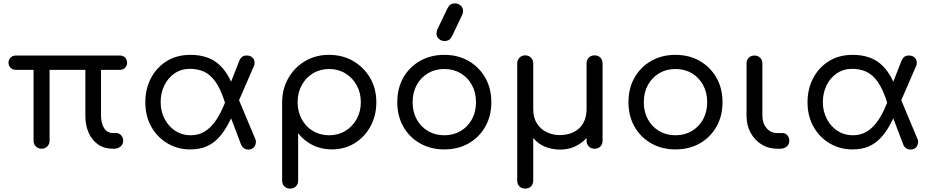

<svg xmlns="http://www.w3.org/2000/svg" viewBox="-20 -873 5473 1127"><path d="M224 0Q204 0 190.5 -13.5Q177 -27 177 -47V-463H73Q54 -463 42 -475.5Q30 -488 30 -504Q30 -523 42 -535Q54 -547 73 -547H683Q703 -547 714.5 -535Q726 -523 726 -504Q726 -488 714.5 -475.5Q703 -463 683 -463H573V-194Q573 -150 591 -121Q609 -92 645 -92H662Q679 -92 691 -79Q703 -66 703 -46Q703 -26 687.5 -13Q672 0 649 0H642Q591 0 555 -25.5Q519 -51 500 -94.5Q481 -138 481 -194V-463H271V-47Q271 -27 257.5 -13.5Q244 0 224 0Z M1096 4Q1024 4 964 -31Q904 -66 868.5 -128.5Q833 -191 833 -273Q833 -350 865.5 -413Q898 -476 957.5 -513.5Q1017 -551 1098 -551Q1207 -551 1271 -489.5Q1335 -428 1364 -312L1302 -266Q1276 -350 1244.5 -393.5Q1213 -437 1176 -453Q1139 -469 1096 -469Q1044 -469 1005 -442.5Q966 -416 944.5 -371.5Q923 -327 923 -274Q923 -219 946.5 -174.5Q970 -130 1009.5 -104.5Q1049 -79 1098 -79Q1144 -79 1178 -99Q1212 -119 1238 -153.5Q1264 -188 1284 -232Q1304 -276 1322 -323L1360 -227Q1338 -178 1314.5 -136Q1291 -94 1261.5 -62.5Q1232 -31 1192 -13.5Q1152 4 1096 4ZM1440 5Q1406 5 1394 -27L1299 -277L1365 -328L1479 -56Q1481 -53 1481.5 -48.5Q1482 -44 1482 -42Q1482 -22 1471 -9Q1460 4 1440 5ZM1353 -215 1298 -296 1385 -517Q1391 -532 1402 -540Q1413 -548 1430 -547Q1450 -547 1463 -534Q1476 -521 1474 -500Q1474 -498 1473.5 -494Q1473 -490 1471 -487Z M1683 234Q1662 234 1649 221Q1636 208 1636 187V-274Q1637 -353 1673.5 -416Q1710 -479 1772 -515Q1834 -551 1911 -551Q1991 -551 2053.5 -514.5Q2116 -478 2152.5 -415.5Q2189 -353 2189 -273Q2189 -194 2154.5 -131Q2120 -68 2061 -32Q2002 4 1928 4Q1866 4 1815 -21.5Q1764 -47 1730 -91V187Q1730 208 1717 221Q1704 234 1683 234ZM1912 -79Q1965 -79 2007 -104.5Q2049 -130 2073.5 -174Q2098 -218 2098 -273Q2098 -329 2073.5 -373Q2049 -417 2007 -442.5Q1965 -468 1912 -468Q1859 -468 1817 -442.5Q1775 -417 1751 -373Q1727 -329 1727 -273Q1727 -218 1751 -173.5Q1775 -129 1817 -104Q1859 -79 1912 -79Z M2588 4Q2508 4 2445.5 -31.5Q2383 -67 2347.5 -129.5Q2312 -192 2312 -273Q2312 -355 2347.5 -417.5Q2383 -480 2445.5 -515.5Q2508 -551 2588 -551Q2668 -551 2730 -515.5Q2792 -480 2828 -417.5Q2864 -355 2864 -273Q2864 -192 2828.5 -129.5Q2793 -67 2731 -31.5Q2669 4 2588 4ZM2588 -79Q2642 -79 2684 -104Q2726 -129 2750 -172.5Q2774 -216 2774 -273Q2774 -330 2750 -374Q2726 -418 2684 -443Q2642 -468 2588 -468Q2534 -468 2492 -443Q2450 -418 2426 -374Q2402 -330 2402 -273Q2402 -216 2426 -172.5Q2450 -129 2492 -104Q2534 -79 2588 -79ZM2590 -632Q2571 -632 2556.5 -644.5Q2542 -657 2542 -676Q2542 -682 2543.5 -688Q2545 -694 2548 -702L2604 -819Q2613 -838 2623.5 -845.5Q2634 -853 2651 -853Q2670 -853 2684 -840.5Q2698 -828 2698 -809Q2698 -804 2697 -798Q2696 -792 2693 -786L2635 -664Q2625 -644 2614 -638Q2603 -632 2590 -632Z M3063 234Q3042 234 3029 221Q3016 208 3016 187V-501Q3016 -521 3029.5 -534.5Q3043 -548 3063 -548Q3083 -548 3096.5 -534.5Q3110 -521 3110 -501V-232Q3110 -181 3132 -147.5Q3154 -114 3189.5 -97Q3225 -80 3265 -80Q3313 -80 3349 -98.5Q3385 -117 3404 -151Q3423 -185 3423 -232V-501Q3423 -522 3436.5 -535Q3450 -548 3470 -548Q3491 -548 3504 -535Q3517 -522 3517 -501V-47Q3517 -26 3504 -13Q3491 0 3470 0Q3450 0 3436.5 -13Q3423 -26 3423 -47V-63Q3394 -31 3354.5 -13Q3315 5 3269 5Q3222 5 3181 -11Q3140 -27 3110 -63V187Q3110 208 3097 221Q3084 234 3063 234Z M3945 4Q3865 4 3802.5 -31.5Q3740 -67 3704.5 -129.5Q3669 -192 3669 -273Q3669 -355 3704.5 -417.5Q3740 -480 3802.5 -515.5Q3865 -551 3945 -551Q4025 -551 4087 -515.5Q4149 -480 4185 -417.5Q4221 -355 4221 -273Q4221 -192 4185.5 -129.5Q4150 -67 4088 -31.5Q4026 4 3945 4ZM3945 -79Q3999 -79 4041 -104Q4083 -129 4107 -172.5Q4131 -216 4131 -273Q4131 -330 4107 -374Q4083 -418 4041 -443Q3999 -468 3945 -468Q3891 -468 3849 -443Q3807 -418 3783 -374Q3759 -330 3759 -273Q3759 -216 3783 -172.5Q3807 -129 3849 -104Q3891 -79 3945 -79Z M4541 0Q4490 0 4449.5 -25.5Q4409 -51 4385.5 -94.5Q4362 -138 4362 -194V-501Q4362 -521 4375 -534Q4388 -547 4408 -547Q4429 -547 4442 -534Q4455 -521 4455 -501V-194Q4455 -150 4479.5 -121Q4504 -92 4541 -92H4573Q4590 -92 4601.5 -79Q4613 -66 4613 -46Q4613 -26 4598 -13Q4583 0 4560 0Z M4983 4Q4911 4 4851 -31Q4791 -66 4755.5 -128.5Q4720 -191 4720 -273Q4720 -350 4752.5 -413Q4785 -476 4844.5 -513.5Q4904 -551 4985 -551Q5094 -551 5158 -489.5Q5222 -428 5251 -312L5189 -266Q5163 -350 5131.5 -393.5Q5100 -437 5063 -453Q5026 -469 4983 -469Q4931 -469 4892 -442.5Q4853 -416 4831.5 -371.5Q4810 -327 4810 -274Q4810 -219 4833.5 -174.5Q4857 -130 4896.5 -104.5Q4936 -79 4985 -79Q5031 -79 5065 -99Q5099 -119 5125 -153.5Q5151 -188 5171 -232Q5191 -276 5209 -323L5247 -227Q5225 -178 5201.5 -136Q5178 -94 5148.5 -62.5Q5119 -31 5079 -13.5Q5039 4 4983 4ZM5327 5Q5293 5 5281 -27L5186 -277L5252 -328L5366 -56Q5368 -53 5368.5 -48.5Q5369 -44 5369 -42Q5369 -22 5358 -9Q5347 4 5327 5ZM5240 -215 5185 -296 5272 -517Q5278 -532 5289 -540Q5300 -548 5317 -547Q5337 -547 5350 -534Q5363 -521 5361 -500Q5361 -498 5360.5 -494Q5360 -490 5358 -487Z"/></svg>

Font: Comfortaa SemiBold
Style: Regular
Weight: 600
Designer: Johan Aakerlund
Foundry: Johan Aakerlund
Version: Version 3.104; ttfautohint (v1.8.1.43-b0c9)